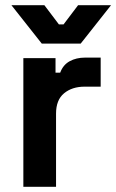

<svg xmlns="http://www.w3.org/2000/svg" viewBox="-20 -720 448 740"><path d="M70 0V-496H194V-440H212Q223 -470 248.5 -484Q274 -498 308 -498H368V-386H306Q258 -386 227 -360.5Q196 -335 196 -282V0ZM141 -552 24 -700H151L207 -626H225L281 -700H408L291 -552Z"/></svg>

Font: Space Grotesk
Style: Bold
Weight: 700
Designer: Florian Karsten
Foundry: Florian Karsten
Version: Version 2.000